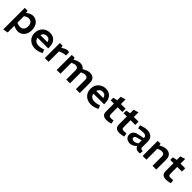

<svg xmlns="http://www.w3.org/2000/svg" viewBox="467 -2510 4574 4574"><g transform="rotate(45 2753.5 -223.5)"><path d="M70 217V-508H165L176 -446L206 -467Q241 -491 276.5 -503.5Q312 -516 344 -516Q409 -516 459.5 -482.5Q510 -449 538.5 -390Q567 -331 567 -254Q567 -196 550.5 -148Q534 -100 504.5 -65Q475 -30 434 -11Q393 8 343 8Q315 8 283.5 1Q252 -6 226 -18L196 -32V195ZM307 -106Q349 -106 378.5 -123.5Q408 -141 423.5 -174Q439 -207 439 -253Q439 -302 424 -335Q409 -368 379.5 -384.5Q350 -401 308 -401Q290 -401 269.5 -394Q249 -387 225 -373L196 -356V-133L230 -121Q252 -114 271 -110Q290 -106 307 -106Z M930 8Q856 8 794 -22Q732 -52 694.5 -110.5Q657 -169 657 -253Q657 -313 677 -361.5Q697 -410 733 -444.5Q769 -479 815.5 -497.5Q862 -516 915 -516Q991 -516 1043 -483Q1095 -450 1121.5 -392Q1148 -334 1148 -260V-220H788Q795 -179 816 -153Q837 -127 870 -114.5Q903 -102 944 -102Q970 -102 998 -106.5Q1026 -111 1054 -119L1099 -132L1133 -49L1094 -30Q1054 -11 1012 -1.5Q970 8 930 8ZM792 -312H1028Q1020 -358 992 -383.5Q964 -409 915 -409Q883 -409 858.5 -397.5Q834 -386 817 -364Q800 -342 792 -312Z M1253 0V-508H1345L1358 -446L1396 -473Q1425 -493 1458 -504.5Q1491 -516 1521 -516Q1532 -516 1543.5 -512.5Q1555 -509 1566 -501V-401Q1535 -400 1506.5 -395Q1478 -390 1442 -376L1379 -353V0Z M1654 0V-508H1751L1760 -456L1793 -474Q1830 -494 1865.5 -505Q1901 -516 1936 -516Q1993 -516 2030 -494Q2067 -472 2085 -433Q2103 -394 2103 -343V0H1977V-312Q1977 -357 1955.5 -379.5Q1934 -402 1889 -402Q1870 -402 1852 -397Q1834 -392 1816 -384L1780 -367V0ZM2300 0V-312Q2300 -357 2278.5 -379.5Q2257 -402 2211 -402Q2192 -402 2174.5 -397Q2157 -392 2139 -384L2094 -363L2066 -445L2121 -474Q2158 -494 2193.5 -505Q2229 -516 2264 -516Q2321 -516 2358 -494Q2395 -472 2413 -433Q2431 -394 2431 -343V0Z M2812 8Q2738 8 2676 -22Q2614 -52 2576.5 -110.5Q2539 -169 2539 -253Q2539 -313 2559 -361.5Q2579 -410 2615 -444.5Q2651 -479 2697.5 -497.5Q2744 -516 2797 -516Q2873 -516 2925 -483Q2977 -450 3003.5 -392Q3030 -334 3030 -260V-220H2670Q2677 -179 2698 -153Q2719 -127 2752 -114.5Q2785 -102 2826 -102Q2852 -102 2880 -106.5Q2908 -111 2936 -119L2981 -132L3015 -49L2976 -30Q2936 -11 2894 -1.5Q2852 8 2812 8ZM2674 -312H2910Q2902 -358 2874 -383.5Q2846 -409 2797 -409Q2765 -409 2740.5 -397.5Q2716 -386 2699 -364Q2682 -342 2674 -312Z M3337 8Q3262 8 3223 -25Q3184 -58 3184 -132V-398H3075V-486L3184 -508V-626L3310 -664V-508H3468V-398H3310V-172Q3310 -136 3322.5 -118Q3335 -100 3381 -100Q3394 -100 3408 -101Q3422 -102 3438 -104L3464 -107L3478 -16L3455 -10Q3427 -3 3395.5 2.5Q3364 8 3337 8Z M3772 8Q3697 8 3658 -25Q3619 -58 3619 -132V-398H3510V-486L3619 -508V-626L3745 -664V-508H3903V-398H3745V-172Q3745 -136 3757.5 -118Q3770 -100 3816 -100Q3829 -100 3843 -101Q3857 -102 3873 -104L3899 -107L3913 -16L3890 -10Q3862 -3 3830.5 2.5Q3799 8 3772 8Z M4121 8Q4080 8 4043 -7.5Q4006 -23 3983 -55Q3960 -87 3960 -135Q3960 -199 4001 -236.5Q4042 -274 4117 -289L4270 -321V-323Q4270 -367 4243 -387Q4216 -407 4160 -407Q4128 -407 4094.5 -403Q4061 -399 4032 -393L4009 -388L3988 -471L4013 -480Q4063 -498 4106.5 -507Q4150 -516 4193 -516Q4283 -516 4339 -468Q4395 -420 4395 -323V-137Q4395 -106 4409.5 -95.5Q4424 -85 4470 -81L4463 2Q4450 5 4438 6.5Q4426 8 4417 8Q4365 8 4334.5 -15.5Q4304 -39 4289 -73L4266 -52Q4233 -22 4194.5 -7Q4156 8 4121 8ZM4159 -97Q4179 -97 4202 -105Q4225 -113 4248 -129L4270 -144V-247L4135 -209Q4106 -201 4094 -186Q4082 -171 4082 -151Q4082 -125 4102 -111Q4122 -97 4159 -97Z M4550 0V-508H4646L4655 -456L4688 -474Q4725 -494 4762 -505Q4799 -516 4835 -516Q4896 -516 4934 -493Q4972 -470 4990.5 -431Q5009 -392 5009 -343V0H4883V-312Q4883 -356 4861 -379Q4839 -402 4789 -402Q4768 -402 4748.5 -396.5Q4729 -391 4708 -381L4676 -367V0Z M5344 8Q5269 8 5230 -25Q5191 -58 5191 -132V-398H5082V-486L5191 -508V-626L5317 -664V-508H5475V-398H5317V-172Q5317 -136 5329.5 -118Q5342 -100 5388 -100Q5401 -100 5415 -101Q5429 -102 5445 -104L5471 -107L5485 -16L5462 -10Q5434 -3 5402.5 2.5Q5371 8 5344 8Z"/></g></svg>

Font: REM Medium
Style: Regular
Weight: 500
Designer: Octavio Pardo
Foundry: Ashler Design
Version: Version 1.005;gftools[0.9.28]